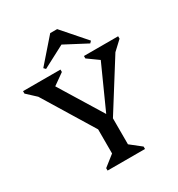

<svg xmlns="http://www.w3.org/2000/svg" viewBox="-211 -1055 1108 1193"><g transform="rotate(-30 343.0 -459.0)"><path d="M314.8 -206.2 27.4 -677 85.2 -595.4 2 -672.6V-690H270.5V-672.6L136.4 -577.7L152.8 -677L382.4 -302.7H375.9L544.5 -677L560.9 -585L438.9 -672.6V-690H684.3V-672.6L604.3 -597.9L660.5 -677L364.7 -206.2ZM210.2 0V-17.4L287.4 -78.2V-285.7H401.4V-78.2L478.6 -17.4V0ZM195 -738 182.4 -750.9 328.5 -918H378.3L524.5 -750.9L511.9 -738L347.4 -824.5H359.4Z"/></g></svg>

Font: Platypi Light
Style: Regular
Weight: 300
Designer: David Sargent
Foundry: Bolt Cutter Type
Version: Version 1.200